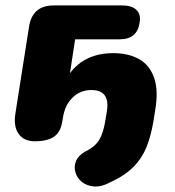

<svg xmlns="http://www.w3.org/2000/svg" viewBox="-20 -512 647 708"><path d="M385 161Q353 178 326 175.5Q299 173 281.5 158.5Q264 144 258 123Q252 102 260.5 81.5Q269 61 294 47Q331 29 346 3.5Q361 -22 368 -65L374 -101Q387 -180 317 -180Q276 -180 248 -152.5Q220 -125 213 -83L209 -60Q202 -22 177 -6.5Q152 9 109 9Q68 9 48.5 -18.5Q29 -46 37 -95L87 -413Q99 -492 178 -492H430Q466 -492 483 -475.5Q500 -459 495 -430Q487 -367 421 -367H257L238 -242Q293 -316 398 -316Q453 -316 492 -294.5Q531 -273 548 -226Q565 -179 552 -104L546 -66Q537 -12 520.5 29.5Q504 71 472 103.5Q440 136 385 161Z"/></svg>

Font: Nunito Black
Style: Italic
Weight: 900
Italic angle: -9°
Designer: Vernon Adams
Foundry: Vernon Adams
Version: Version 3.601; ttfautohint (v1.8.2.53-6de2)